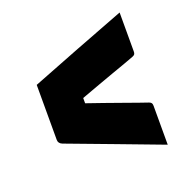

<svg xmlns="http://www.w3.org/2000/svg" viewBox="-111 -712 821 823"><g transform="rotate(-20 300.0 -300.5)"><path d="M78 -432Q180 -472 296 -517Q412 -562 518 -602V-424Q518 -417 515.5 -412.5Q513 -408 505 -405Q493 -400 464.5 -390Q436 -380 398.5 -366.5Q361 -353 321 -338.5Q281 -324 246 -311V-287Q281 -275 321 -261Q361 -247 398.5 -233.5Q436 -220 464.5 -210Q493 -200 505 -196Q513 -193 515.5 -188.5Q518 -184 518 -176V1Q412 -39 307 -78.5Q202 -118 95 -158Q78 -165 78 -181Z"/></g></svg>

Font: Recursive Mn Lnr St Blk
Style: Regular
Weight: 900
Monospace: yes
Version: Version 1.079;hotconv 1.0.112;makeotfexe 2.5.65598; ttfautoh